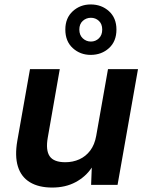

<svg xmlns="http://www.w3.org/2000/svg" viewBox="-20 -832 664 864"><path d="M215 12Q154 12 114.5 -12Q75 -36 60.5 -83Q46 -130 58 -199L115 -521H249L195 -213Q185 -156 203.5 -129Q222 -102 274 -102Q308 -102 337 -115Q366 -128 386 -154.5Q406 -181 413 -221L466 -521H601L509 0H390L393 -78Q366 -37 320.5 -12.5Q275 12 215 12ZM388 -585Q341 -585 307.5 -615.5Q274 -646 274 -699Q274 -751 307.5 -781.5Q341 -812 388 -812Q437 -812 470.5 -781.5Q504 -751 504 -699Q504 -646 470.5 -615.5Q437 -585 388 -585ZM389 -645Q410 -645 425 -659.5Q440 -674 440 -699Q440 -724 425 -738Q410 -752 389 -752Q368 -752 352.5 -738Q337 -724 337 -699Q337 -674 352.5 -659.5Q368 -645 389 -645Z"/></svg>

Font: DM Sans 10pt
Style: Bold Italic
Weight: 700
Italic angle: -10°
Version: Version 4.004;gftools[0.9.30]